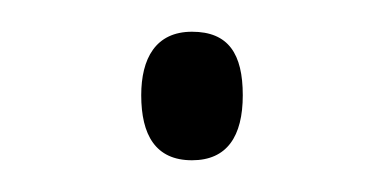

<svg xmlns="http://www.w3.org/2000/svg" viewBox="-20 -393 241 121"><path d="M69 -333C69 -308 78 -292 101 -292C123 -292 133 -307 133 -333C133 -359 124 -373 101 -373C78 -373 69 -356 69 -333Z"/></svg>

Font: Noto Sans Thai Looped Condensed ExtraLight
Style: Regular
Weight: 200
Width: 3
Designer: Sasikarn Vongin, Ben Mitchell
Foundry: The Fontpad Ltd
Version: Version 1.001